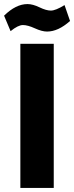

<svg xmlns="http://www.w3.org/2000/svg" viewBox="-33 -923 364 943"><path d="M231 -708V0H67V-708ZM198 -768Q173 -768 138 -784Q103 -800 79.5 -800Q56 -800 19 -770L-13 -846Q45 -903 102 -903Q128 -903 161 -887Q194 -871 217 -871Q240 -871 284 -898L311 -820Q253 -768 198 -768Z"/></svg>

Font: Magra
Style: Bold
Weight: 600
Designer: Viviana Monsalve
Foundry: Viviana Monsalve
Version: Version 1.001